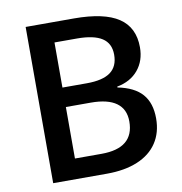

<svg xmlns="http://www.w3.org/2000/svg" viewBox="-80 -789 817 864"><g transform="rotate(-10 328.5 -357.0)"><path d="M93.8 -713.9H314Q452.1 -713.9 518.3 -669.7Q584.5 -625.5 584.5 -534.7Q584.5 -473.1 549.8 -431.4Q515.1 -389.6 453.1 -377.9V-374Q529.3 -358.9 564.9 -318.1Q600.6 -277.3 600.6 -207Q600.6 -142.1 569.6 -95.5Q538.6 -48.8 479.7 -24.4Q420.9 0 339.4 0H93.8ZM209.5 -416.5H320.8Q394 -416.5 429.2 -442.4Q464.4 -468.3 464.4 -522Q464.4 -573.7 426.8 -598.1Q389.2 -622.6 312 -622.6H209.5ZM209.5 -327.6V-92.3H331.1Q479.5 -92.3 479.5 -214.4Q479.5 -270.5 440.2 -299.1Q400.9 -327.6 323.7 -327.6Z"/></g></svg>

Font: Viking Open Sans Light
Style: Bold
Weight: 600
Foundry: Ascender Corporation
Version: Version 2.001